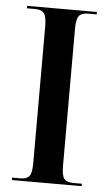

<svg xmlns="http://www.w3.org/2000/svg" viewBox="-52 -749 443 784"><g transform="rotate(5 169.5 -357.0)"><path d="M27 0V-10H61Q87 -10 97.5 -23Q108 -36 108 -77V-636Q108 -677 97.5 -690.5Q87 -704 61 -704H27V-714H313V-704H278Q251 -704 240.5 -690.5Q230 -677 230 -636V-77Q230 -36 240.5 -23Q251 -10 278 -10H313V0Z"/></g></svg>

Font: Noto Serif Display Condensed SemiBold
Style: Regular
Weight: 600
Width: 3
Designer: Monotype Design Team
Foundry: Monotype Imaging Inc.
Version: Version 2.009